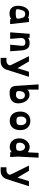

<svg xmlns="http://www.w3.org/2000/svg" viewBox="2266 -3156 1175 5746"><g transform="rotate(90 2853.0 -282.5)"><path d="M390 20Q265 20 206.5 -52Q148 -124 153 -256Q159 -390 220 -479.5Q281 -569 385 -567Q465 -565 525 -530L521 -562H637L701 2H553V-37Q483 20 390 20ZM378 -165Q491 -165 522 -192.5Q553 -220 530 -299Q527 -309 521.5 -331Q516 -353 513 -363Q510 -373 503 -390Q496 -407 487 -415Q478 -423 465 -432.5Q452 -442 433 -445.5Q414 -449 389 -449Q348 -449 319.5 -420Q291 -391 265 -290Q244 -208 264.5 -186.5Q285 -165 378 -165Z M1490 -325 1514 0H1316L1350 -341Q1362 -455 1250 -455Q1186 -455 1149 -418.5Q1112 -382 1117 -316L1143 0H947L991 -583H1103L1115 -538Q1180 -580 1260 -582Q1370 -586 1425 -523Q1480 -460 1490 -325Z M2279 -562 2063 113Q2039 188 1974 236.5Q1909 285 1821 285H1712V112H1802Q1859 112 1905 68.5Q1951 25 1923 -30L1660 -562H1818L2020 -219L2127 -562Z M2809 16Q2611 35 2565 -89Q2554 -114 2546.5 -216Q2539 -318 2528 -511.5Q2517 -705 2505 -850H2662V-504Q2662 -530 2708 -554Q2754 -578 2809 -579Q2915 -581 2988 -493Q3061 -405 3071 -273Q3091 -11 2809 16ZM2829 -173Q2884 -177 2912.5 -206.5Q2941 -236 2949 -295Q2948 -363 2916.5 -402Q2885 -441 2830 -441Q2720 -441 2705 -289Q2698 -218 2723.5 -195.5Q2749 -173 2829 -173Z M3318 -301Q3318 -440 3393.5 -522Q3469 -604 3596 -604Q3723 -604 3798.5 -522Q3874 -440 3874 -301Q3874 -156 3799.5 -71.5Q3725 13 3596 13Q3467 13 3392.5 -71Q3318 -155 3318 -301ZM3725 -317Q3725 -394 3690 -439Q3655 -484 3596 -484Q3537 -484 3502 -439Q3467 -394 3467 -317Q3467 -242 3498 -214Q3529 -186 3596 -186Q3663 -186 3694 -214Q3725 -242 3725 -317Z M4382 13Q4255 13 4187.5 -68.5Q4120 -150 4120 -273Q4120 -400 4196.5 -491.5Q4273 -583 4381 -583Q4412 -583 4441.5 -573.5Q4471 -564 4487 -554.5Q4503 -545 4516 -539.5Q4529 -534 4534.5 -542Q4540 -550 4541 -575L4554 -850H4698L4666 -235L4679 1L4529 -3L4539 -47Q4529 -41 4511.5 -31Q4494 -21 4488 -17.5Q4482 -14 4470 -7.5Q4458 -1 4452.5 1Q4447 3 4437.5 6.5Q4428 10 4420.5 10.5Q4413 11 4403.5 12Q4394 13 4382 13ZM4494 -283Q4494 -356 4460.5 -400Q4427 -444 4375 -444Q4322 -444 4285.5 -399.5Q4249 -355 4249 -283Q4249 -222 4277 -199Q4305 -176 4372 -176Q4439 -176 4466.5 -199Q4494 -222 4494 -283Z M5553 -562 5337 113Q5313 188 5248 236.5Q5183 285 5095 285H4986V112H5076Q5133 112 5179 68.5Q5225 25 5197 -30L4934 -562H5092L5294 -219L5401 -562Z"/></g></svg>

Font: OpenDyslexic
Style: Bold
Weight: 800
Designer: Abbie Gonzalez
Version: Version 0.920;hotconv 1.0.109;makeotfexe 2.5.65596